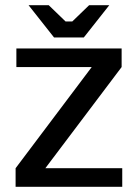

<svg xmlns="http://www.w3.org/2000/svg" viewBox="-20 -721 532 741"><path d="M40.2 0V-71.8L334 -462.2H43.2V-534H449.4V-462.2L155 -71.8H451.8V0ZM401.8 -701 303.4 -576.4H188.6L90.2 -701H168L233 -638.2H259L324 -701Z"/></svg>

Font: Mozilla Headline ExtraLight
Style: Regular
Weight: 200
Designer: Studio DRAMA
Foundry: Studio DRAMA
Version: Version 1.000